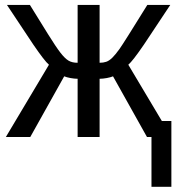

<svg xmlns="http://www.w3.org/2000/svg" viewBox="-20 -548 709 768"><path d="M432.1 -242.7Q422.9 -238.8 407 -235.8Q391.1 -232.9 378.4 -232.9V0H290.5V-232.9Q277.8 -232.9 262 -235.8Q246.1 -238.8 236.8 -242.7L101.1 0H3.4L175.8 -289.1Q158.7 -303.2 113.3 -369.6L7.8 -528.3H99.6L171.9 -411.6Q204.1 -359.9 221.7 -337.2Q239.3 -314.5 253.7 -305.7Q268.1 -296.9 290.5 -296.9V-528.3H378.4V-296.9Q393.1 -296.9 404.8 -300.8Q416.5 -304.7 429.2 -317.1Q441.9 -329.6 458 -352.1Q474.1 -374.5 569.3 -528.3H661.1L555.7 -369.6Q510.3 -303.2 493.2 -289.1L627.4 -64H665.5V199.2H585.9V0H567.9Z"/></svg>

Font: Arial
Style: Regular
Weight: 400
Designer: Steve Matteson
Foundry: Ascender Corporation
Version: Version 2.00.3